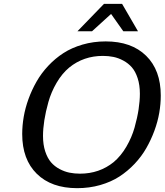

<svg xmlns="http://www.w3.org/2000/svg" viewBox="-20 -958 854 996"><path d="M695.8 -795.9H619.6L556.2 -885.7L457.5 -795.9H381.8L519.5 -938H613.3ZM203.1 -252.9Q203.1 -207.5 214.6 -172.6Q226.1 -137.7 244.6 -116.2Q263.2 -94.7 289.1 -81.1Q314.9 -67.4 340.6 -62.3Q366.2 -57.1 395 -57.1Q495.6 -57.1 569.8 -117.2Q607.4 -148.9 635.5 -197Q663.6 -245.1 678 -296.1Q692.4 -347.2 699 -391.1Q705.6 -435.1 705.6 -471.7Q705.6 -517.1 694.1 -552.2Q682.6 -587.4 664.1 -608.6Q645.5 -629.9 619.6 -643.8Q593.8 -657.7 568.1 -662.8Q542.5 -668 513.7 -668Q413.6 -668 339.4 -607.9Q301.8 -576.7 273.7 -528.6Q245.6 -480.5 231.2 -429.4Q216.8 -378.4 210 -334.2Q203.1 -290 203.1 -252.9ZM95.2 -262.7Q95.2 -306.2 103 -351.8Q110.8 -397.5 127.9 -444.6Q145 -491.7 169.7 -534.9Q194.3 -578.1 230.2 -616.5Q266.1 -654.8 309.1 -682.6Q352.1 -710.4 408.4 -726.8Q464.8 -743.2 528.3 -743.2Q662.1 -743.2 738 -668.7Q814 -594.2 814 -462.4Q814 -418.9 806.2 -373Q798.3 -327.1 781 -280Q763.7 -232.9 739 -189.7Q714.4 -146.5 678.5 -108.4Q642.6 -70.3 599.4 -42.2Q556.2 -14.2 499.8 2Q443.4 18.1 380.4 18.1Q246.6 18.1 170.9 -56.4Q95.2 -130.9 95.2 -262.7Z"/></svg>

Font: Aurulent Sans
Style: Italic
Weight: 400
Italic angle: -11°
Version: Version 2007.05.04